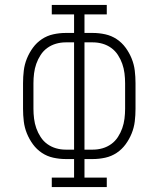

<svg xmlns="http://www.w3.org/2000/svg" viewBox="-20 -755 640 775"><path d="M189 0V-38H279V-113H245Q220 -113 195 -118.5Q170 -124 149 -138Q128 -152 113 -172.5Q98 -193 88.5 -216.5Q79 -240 76 -265Q73 -290 73 -316V-419Q73 -445 76 -470Q79 -495 88.5 -518.5Q98 -542 113 -562.5Q128 -583 149 -597Q170 -611 195 -616.5Q220 -622 245 -622H279V-697H189V-735H411V-697H321V-622H355Q380 -622 405 -616.5Q430 -611 451 -597Q472 -583 487 -562.5Q502 -542 511.5 -518.5Q521 -495 524 -470Q527 -445 527 -419V-316Q527 -290 524 -265Q521 -240 511.5 -216.5Q502 -193 487 -172.5Q472 -152 451 -138Q430 -124 405 -118.5Q380 -113 355 -113H321V-38H411V0ZM245 -151H279V-584H245Q225 -584 206 -578.5Q187 -573 171 -561.5Q155 -550 144 -533Q133 -516 126.5 -497.5Q120 -479 117.5 -459Q115 -439 115 -419V-316Q115 -296 117.5 -276Q120 -256 126.5 -237.5Q133 -219 144 -202Q155 -185 171 -173.5Q187 -162 206 -156.5Q225 -151 245 -151ZM321 -151H355Q375 -151 394 -156.5Q413 -162 429 -173.5Q445 -185 456 -202Q467 -219 473.5 -237.5Q480 -256 482.5 -276Q485 -296 485 -316V-419Q485 -439 482.5 -459Q480 -479 473.5 -497.5Q467 -516 456 -533Q445 -550 429 -561.5Q413 -573 394 -578.5Q375 -584 355 -584H321Z"/></svg>

Font: Iosevka Curly Slab XLtEx
Style: Regular
Weight: 200
Width: 7
Monospace: yes
Designer: Belleve Invis
Foundry: Belleve Invis
Version: Version 11.1.0; ttfautohint (v1.8.3)